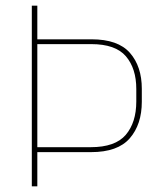

<svg xmlns="http://www.w3.org/2000/svg" viewBox="-20 -659 576 679"><path d="M302 -121H102.5V-138.5H301Q387.5 -138.5 424.8 -182.2Q462 -226 462 -300V-344Q462 -417 425.2 -460Q388.5 -503 302.5 -503H101.5V-520H303.5Q397.5 -520 439.5 -472Q481.5 -424 481.5 -345V-299Q481.5 -219 439 -170Q396.5 -121 302 -121ZM112 0H92.5V-639H112V-515V-508V-134V-127Z"/></svg>

Font: Anek Malayalam Thin
Style: Regular
Weight: 250
Version: Version 1.003